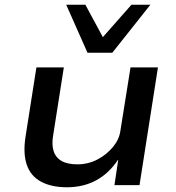

<svg xmlns="http://www.w3.org/2000/svg" viewBox="-20 -783 746 812"><path d="M263 9Q197 9 153 -15Q109 -39 93 -87Q77 -135 88 -205L134 -498H250L205 -212Q198 -173 206.5 -145Q215 -117 240 -102.5Q265 -88 307 -88Q353 -88 392 -108.5Q431 -129 457.5 -161Q484 -193 489 -229L532 -498H648L570 0H464L480 -107H479Q440 -49 386 -20Q332 9 263 9ZM350 -560 260 -763H341L415 -626L536 -763H616L455 -560Z"/></svg>

Font: Nunito Sans 7pt SemiExpanded SemiBold
Style: Italic
Weight: 600
Width: 6
Italic angle: -9°
Designer: Vernon Adams
Foundry: Vernon Adams
Version: Version 3.101;gftools[0.9.27]